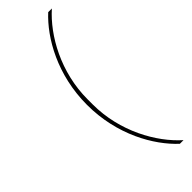

<svg xmlns="http://www.w3.org/2000/svg" viewBox="-297 -774 926 926"><g transform="rotate(-45 166.0 -311.0)"><path d="M105 -311C105 -107 197 53 289 138H314C216 51 126 -109 126 -294V-328C126 -513 216 -673 314 -760H289C197 -675 105 -515 105 -311Z"/></g></svg>

Font: IBM Plex Sans Thai Looped Thin
Style: Regular
Weight: 100
Designer: Mike Abbink, Paul van der Laan, Pieter van Rosmalen, Ben Mitchell, Mark Frömberg
Foundry: Bold Monday
Version: Version 1.1